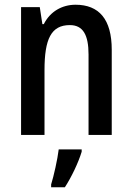

<svg xmlns="http://www.w3.org/2000/svg" viewBox="-20 -636 559 811"><path d="M299 -616C243 -616 192 -588 165 -534H159L148 -606H69V-66H168V-340C168 -471 196 -530 275 -530C331 -530 354 -488 354 -406V-66H452V-426C452 -555 398 -616 299 -616ZM325 5V-5H228C223 37 207 108 196 143V155H254C282 112 311 51 325 5Z"/></svg>

Font: Noto Sans Malayalam UI Condensed Medium
Style: Regular
Weight: 500
Width: 3
Designer: Jelle Bosma - Monotype Design Team
Foundry: Monotype Imaging Inc.
Version: Version 2.104